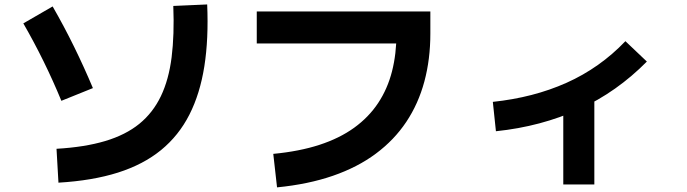

<svg xmlns="http://www.w3.org/2000/svg" viewBox="-20 -774 3040 850"><path d="M238.8 34.7 230.2 -115.3Q355 -122.5 445.7 -149.6Q536.3 -176.7 596.8 -225.8Q657.2 -275 692.3 -348.3Q727.3 -421.5 739.8 -520.8Q752.2 -620 747.2 -747.7L897.2 -754.3Q903.8 -602.3 884.7 -480.7Q865.5 -359 818.5 -266.5Q771.5 -174 693.2 -109.8Q614.8 -45.7 502.1 -9.9Q389.3 25.8 238.8 34.7ZM391.3 -384 251.7 -327.7Q215.2 -416.3 173.2 -501.8Q131.2 -587.3 83.3 -670.5L213 -745.5Q263.3 -658.2 307.8 -567.5Q352.3 -476.8 391.3 -384Z M1206.5 55.5 1189.8 -92.8Q1305.3 -103.8 1394.3 -132.8Q1483.3 -161.8 1547.8 -208.4Q1612.3 -255 1654 -317.8Q1695.7 -380.7 1715.4 -457.9Q1735.2 -535.2 1735.2 -625.8L1777.7 -581.7H1116.7V-723.3H1885.2V-625.8Q1885.2 -511.5 1858.7 -413.1Q1832.2 -314.7 1778.6 -234.3Q1725 -154 1643.8 -93.7Q1562.7 -33.3 1453.5 4.3Q1344.3 42 1206.5 55.5Z M2175.5 -193 2161.8 -323Q2251.3 -332.5 2332.8 -353.5Q2414.3 -374.5 2488.2 -407.5Q2562 -440.5 2627.3 -486.7Q2692.5 -532.8 2748.7 -591.7L2843.7 -501.5Q2778.2 -435 2703.1 -381.9Q2628 -328.8 2543.9 -290.6Q2459.8 -252.3 2367.6 -227.8Q2275.3 -203.3 2175.5 -193ZM2473.7 -343.3H2611.2V42.7H2473.7Z"/></svg>

Font: Murecho Thin
Style: Regular
Weight: 100
Designer: Neil Summerour
Foundry: Positype
Version: Version 1.010